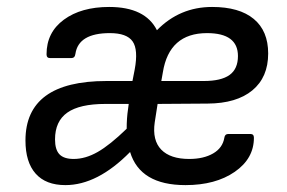

<svg xmlns="http://www.w3.org/2000/svg" viewBox="-20 -520 824 552"><path d="M168 12.2Q111.8 12.2 82.5 -20.8Q53.2 -53.7 53.2 -116.2Q53.2 -287.1 286.1 -287.1H360.8L367.2 -319.8Q377.9 -377 361.3 -400.9Q344.7 -424.8 295.9 -424.8Q205.6 -424.8 196.8 -365.2Q195.3 -353 185.1 -353H124Q113.8 -353 113.8 -363.8Q113.8 -426.8 163.6 -463.4Q213.4 -500 293.9 -500Q397.5 -500 431.2 -433.1Q496.6 -500 589.8 -500Q668 -500 709.5 -465.6Q751 -431.2 751 -366.2Q751 -297.9 705.6 -260.3Q660.2 -222.7 577.1 -222.2L433.1 -221.2L424.8 -168Q417.5 -116.7 443.6 -89.8Q469.7 -63 523.9 -63Q565.4 -63 592.8 -78.9Q620.1 -94.7 625 -124Q626.5 -134.8 636.2 -134.8H700.2Q710 -134.8 710 -124Q710 -64 654.8 -25.9Q599.6 12.2 513.2 12.2Q382.8 12.2 354 -83Q260.3 12.2 168 12.2ZM443.8 -287.1H565.9Q615.7 -287.1 639.9 -304.4Q664.1 -321.8 664.1 -358.9Q664.1 -424.8 575.2 -424.8Q466.3 -424.8 448.2 -312ZM191.9 -63Q225.6 -63 260.7 -83Q295.9 -103 344.2 -149.9Q344.2 -180.7 348.1 -206.1L350.1 -221.2H283.2Q209 -221.2 173.6 -196.3Q138.2 -171.4 138.2 -119.1Q138.2 -89.8 150.9 -76.4Q163.6 -63 191.9 -63Z"/></svg>

Font: Sofia Sans
Style: Italic
Weight: 400
Italic angle: -9°
Designer: Botio Nikoltchev, Ani Petrova
Foundry: lettersoup
Version: Version 4.100